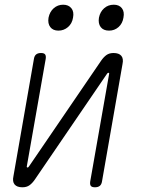

<svg xmlns="http://www.w3.org/2000/svg" viewBox="-20 -785 640 815"><path d="M37 -37 124 -535Q126 -548 133.5 -554Q141 -560 154 -560Q167 -560 171.5 -554Q176 -548 174 -535L94 -80Q93 -77 94 -75.5Q95 -74 97 -74Q99 -74 100.5 -75.5Q102 -77 104 -80L409 -527Q420 -543 432 -551.5Q444 -560 462 -560Q485 -560 495 -548Q505 -536 500 -513L413 -15Q411 -2 403.5 4Q396 10 383 10Q370 10 365.5 4Q361 -2 363 -15L443 -470Q444 -473 443 -474.5Q442 -476 440 -476Q438 -476 436.5 -474.5Q435 -473 433 -470L128 -23Q117 -7 105 1.5Q93 10 75 10Q52 10 42 -2Q32 -14 37 -37ZM443 -655Q419 -655 407.5 -670Q396 -685 400 -710Q405 -735 422 -750Q439 -765 463 -765Q486 -765 497.5 -750Q509 -735 504 -710Q500 -685 483 -670Q466 -655 443 -655ZM228 -655Q205 -655 193.5 -670Q182 -685 186 -710Q191 -735 208 -750Q225 -765 248 -765Q271 -765 283 -750Q295 -735 290 -710Q286 -685 268.5 -670Q251 -655 228 -655Z"/></svg>

Font: Maple Mono Thin
Style: Italic
Weight: 250
Italic angle: -10°
Monospace: yes
Designer: subframe7536
Version: Version 7.000